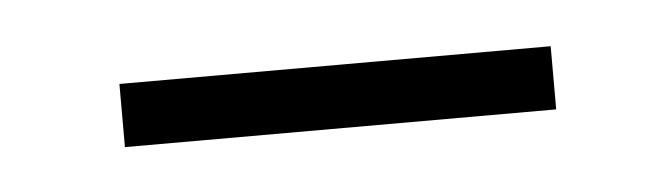

<svg xmlns="http://www.w3.org/2000/svg" viewBox="-23 -327 369 106"><g transform="rotate(-5 162.0 -273.5)"><path d="M44 -291H283V-256H44Z"/></g></svg>

Font: Noto Sans CJK TC Thin
Style: Regular
Weight: 250
Designer: Ryoko NISHIZUKA ???? (kana & ideographs); Paul D. Hunt (Latin, Greek & Cyrillic); Wenlong ZHANG ??? (bopomofo); Sandoll 
Foundry: Adobe Systems Incorporated
Version: Version 1.004 January 19, 2016